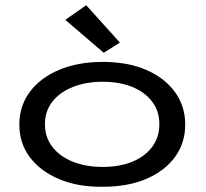

<svg xmlns="http://www.w3.org/2000/svg" viewBox="-20 -707 790 735"><path d="M373 8Q278 9 206 -21.5Q134 -52 94 -105.5Q54 -159 54 -230Q54 -301 94 -355Q134 -409 206 -439.5Q278 -470 373 -470Q469 -470 539.5 -439.5Q610 -409 649.5 -355Q689 -301 689 -230Q689 -159 649.5 -105.5Q610 -52 539.5 -22Q469 8 373 8ZM373 -68Q437 -68 485.5 -87.5Q534 -107 562 -144Q590 -181 590 -231Q590 -282 562 -318.5Q534 -355 485.5 -374.5Q437 -394 373 -394Q310 -394 260 -374.5Q210 -355 181 -318.5Q152 -282 152 -231Q152 -181 181 -144Q210 -107 260 -87.5Q310 -68 373 -68ZM377 -505 230 -631 310 -687 439 -544Z"/></svg>

Font: Inconsolata ExtraExpanded Medium
Style: Regular
Weight: 500
Width: 8
Monospace: yes
Designer: Raph Levien, Cyreal, Brenton Simpson
Foundry: Raph Levien, Cyreal, Google
Version: Version 3.001; ttfautohint (v1.8.2.53-6de2)